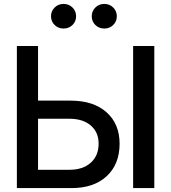

<svg xmlns="http://www.w3.org/2000/svg" viewBox="-20 -963 876 983"><path d="M174.8 -447.8H341.3Q458.5 -447.8 525.4 -388.2Q592.3 -328.6 592.3 -227.1Q592.3 -122.6 526.6 -61.3Q460.9 0 345.7 0H66.4V-727.5H174.8ZM174.8 -355V-93.8H335.9Q404.3 -93.8 444.6 -129.9Q484.9 -166 484.9 -227.5Q484.9 -286.1 444.6 -320.6Q404.3 -355 335.9 -355ZM770 -727.5V0H661.6V-727.5ZM514.2 -816.9Q486.8 -816.9 468.3 -835Q449.7 -853 449.7 -879.9Q449.7 -906.2 468.3 -924.6Q486.8 -942.9 514.2 -942.9Q541 -942.9 559.6 -924.6Q578.1 -906.2 578.1 -879.9Q578.1 -853 559.6 -835Q541 -816.9 514.2 -816.9ZM305.2 -816.9Q278.3 -816.9 259.8 -835Q241.2 -853 241.2 -879.9Q241.2 -906.2 259.8 -924.6Q278.3 -942.9 305.2 -942.9Q332.5 -942.9 351.1 -924.6Q369.6 -906.2 369.6 -879.9Q369.6 -853 351.1 -835Q332.5 -816.9 305.2 -816.9Z"/></svg>

Font: Inter Display Medium
Style: Regular
Weight: 500
Designer: Rasmus Andersson
Foundry: rsms
Version: Version 4.001;git-9221beed3